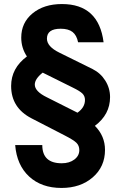

<svg xmlns="http://www.w3.org/2000/svg" viewBox="-20 -772 600 949"><path d="M55 -55H189Q189 35 285 35Q323 35 347.5 16.5Q372 -2 372 -30Q372 -52 358 -66Q344 -80 299 -103L136 -187Q35 -239 35 -347Q35 -435 113 -493Q85 -535 85 -586Q85 -660 141 -706Q197 -752 286 -752Q468 -752 492 -563H366Q359 -598 338.5 -614Q318 -630 280 -630Q212 -630 212 -581Q212 -542 273 -512L437 -431Q477 -411 500.5 -373.5Q524 -336 524 -292Q524 -206 449 -150Q499 -100 499 -31Q499 52 438.5 104.5Q378 157 284 157Q185 157 124 100.5Q63 44 55 -55ZM363 -215Q400 -241 400 -278Q400 -297 387.5 -309.5Q375 -322 340 -339L191 -413Q152 -382 152 -354Q152 -320 212 -291Z"/></svg>

Font: Involve
Style: Bold
Weight: 700
Designer: Stefan Peev
Foundry: Context Ltd.
Version: Version 1.001